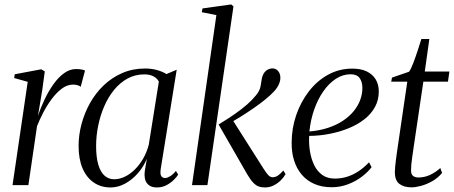

<svg xmlns="http://www.w3.org/2000/svg" viewBox="-20 -835 2047 866"><path d="M36.5 0 105 -466 44 -483 46.5 -500 166 -522.5 182 -513 171 -431.5 151 -311Q163.5 -349.5 181.5 -387.2Q199.5 -425 221.8 -456Q244 -487 269.5 -505.2Q295 -523.5 322 -523.5Q338 -523.5 348 -521.5Q358 -519.5 363.5 -517L344 -443.5Q339.5 -448 329.5 -450.8Q319.5 -453.5 309.5 -453.5Q283 -453.5 258.2 -434.8Q233.5 -416 212 -386.8Q190.5 -357.5 174 -325.2Q157.5 -293 147 -266L108 0Z M705 -73.5Q701.5 -50 707.2 -41Q713 -32 725 -32Q734 -32 747.2 -40Q760.5 -48 773.5 -64L783.5 -47.5Q778.5 -38.5 765 -24.8Q751.5 -11 731.8 -0.2Q712 10.5 687 10.5Q658 10.5 643.2 -8.2Q628.5 -27 633 -63.5L642.5 -119Q628 -83.5 602.2 -54Q576.5 -24.5 544.5 -7Q512.5 10.5 479 10.5Q435 10.5 402.5 -12Q370 -34.5 352.2 -76.2Q334.5 -118 334.5 -177Q334.5 -226 347.8 -275.8Q361 -325.5 386.2 -370.5Q411.5 -415.5 448.2 -450.5Q485 -485.5 532 -505.8Q579 -526 635 -526Q662 -526 686.5 -519.5Q711 -513 731 -501L777 -520.5ZM696.5 -467Q688.5 -482 672 -490.8Q655.5 -499.5 631 -499.5Q589.5 -499.5 555.2 -480.8Q521 -462 494.5 -429.5Q468 -397 450 -355.2Q432 -313.5 422.8 -267.8Q413.5 -222 413.5 -176.5Q413.5 -125.5 423.5 -92Q433.5 -58.5 451.8 -42.5Q470 -26.5 494.5 -26.5Q519 -26.5 543 -38Q567 -49.5 588.2 -70.5Q609.5 -91.5 625.8 -119.8Q642 -148 651 -182Z M846 0 956 -767 890 -780 893.5 -797 1023 -815 1033 -806 915.5 0ZM1175 10.5Q1159 10.5 1146.2 5.8Q1133.5 1 1121.5 -11.8Q1109.5 -24.5 1095 -49L966 -273.5Q1009.5 -300 1040.8 -322Q1072 -344 1094.8 -364Q1117.5 -384 1134.5 -405Q1151.5 -425.5 1155 -444.8Q1158.5 -464 1160 -474.5Q1162.5 -492.5 1169.8 -504Q1177 -515.5 1187.5 -521Q1198 -526.5 1209 -526.5Q1224 -526.5 1234.2 -514.8Q1244.5 -503 1244.5 -485Q1245 -471.5 1238.2 -455.8Q1231.5 -440 1218 -425Q1202.5 -407.5 1178 -387.5Q1153.5 -367.5 1125.2 -348Q1097 -328.5 1069.5 -311.2Q1042 -294 1020 -282L1025 -300.5L1168.5 -74.5Q1182 -53 1191 -44.2Q1200 -35.5 1208.5 -35.5Q1222 -35.5 1233 -42.8Q1244 -50 1258 -66L1268 -49.5Q1260 -35 1246 -21.2Q1232 -7.5 1214 1.5Q1196 10.5 1175 10.5Z M1656 -81Q1639.5 -59 1612 -38Q1584.5 -17 1549.5 -3.8Q1514.5 9.5 1476 9.5Q1431.5 9.5 1397.5 -5.5Q1363.5 -20.5 1340.8 -47.5Q1318 -74.5 1306.5 -111Q1295 -147.5 1295.5 -191Q1295.5 -256 1316 -315.8Q1336.5 -375.5 1373.2 -423Q1410 -470.5 1459.8 -498Q1509.5 -525.5 1569.5 -525.5Q1608 -525.5 1634.2 -512.8Q1660.5 -500 1674.5 -477Q1688.5 -454 1688.5 -422.5Q1688.5 -384 1671.5 -352.8Q1654.5 -321.5 1624.5 -297.8Q1594.5 -274 1554.8 -257.5Q1515 -241 1469.2 -231.8Q1423.5 -222.5 1374.5 -222Q1372.5 -187 1378 -152.8Q1383.5 -118.5 1397 -90.5Q1410.5 -62.5 1433.5 -46Q1456.5 -29.5 1490 -29.5Q1519 -29.5 1545.5 -37.8Q1572 -46 1597 -62.5Q1622 -79 1644.5 -103ZM1561.5 -500Q1526.5 -500 1495.2 -479.8Q1464 -459.5 1439 -424Q1414 -388.5 1397.5 -342Q1381 -295.5 1375.5 -242Q1422 -246 1459.8 -258.5Q1497.5 -271 1526.5 -290.2Q1555.5 -309.5 1575 -333.2Q1594.5 -357 1604.5 -383.8Q1614.5 -410.5 1614.5 -438Q1614.5 -466 1602 -483Q1589.5 -500 1561.5 -500Z M1845.5 -169.5Q1841.5 -142 1839 -124Q1836.5 -106 1835.2 -93Q1834 -80 1834 -66.5Q1834 -49 1842.8 -41.8Q1851.5 -34.5 1867 -34.5Q1895 -34.5 1920 -46.2Q1945 -58 1966 -77L1974 -55Q1955.5 -32.5 1930 -18Q1904.5 -3.5 1879.5 3.2Q1854.5 10 1836 10Q1802 10 1781.5 -5.5Q1761 -21 1761 -58.5Q1761 -67.5 1762.2 -81.2Q1763.5 -95 1765.5 -111.8Q1767.5 -128.5 1770.2 -147Q1773 -165.5 1775.5 -183L1817 -466.5H1744.5L1748 -485L1825 -511.5Q1833 -522 1843.8 -550Q1854.5 -578 1864.5 -608.8Q1874.5 -639.5 1880.5 -659H1916.5L1896 -512.5H2007L2000.5 -466.5H1889.5Z"/></svg>

Font: Merriweather 120pt Light
Style: Italic
Weight: 300
Italic angle: -7.8°
Version: Version 2.101